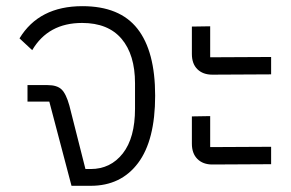

<svg xmlns="http://www.w3.org/2000/svg" viewBox="-20 -600 939 620"><path d="M246.1 -580.1Q366.7 -580.1 423.8 -507.3Q481 -434.6 481 -291Q481 -147 425.8 -73.5Q370.6 0 272.9 0H210.9L139.2 -272H68.8V-325.2H133.8Q164.1 -325.2 178.7 -311.3Q193.4 -297.4 204.1 -258.8L255.9 -54.2H272.9Q336.9 -54.2 376.5 -104.5Q416 -154.8 416 -249V-331.1Q416 -423.3 372.6 -474.6Q329.1 -525.9 245.1 -525.9Q135.7 -525.9 84 -438L43 -476.1Q106 -580.1 246.1 -580.1Z M665.5 -358.9Q635.3 -358.9 617.4 -376.5Q599.6 -394 599.6 -425.8V-514.2L658.7 -515.1V-415L855.5 -416V-359.9ZM665.5 -68.8Q635.3 -68.8 617.4 -86.7Q599.6 -104.5 599.6 -136.2V-224.1L658.7 -225.1V-125L855.5 -126V-69.8Z"/></svg>

Font: Anuphan Light
Style: Regular
Weight: 300
Designer: Mike Abbink, Paul van der Laan, Pieter van Rosmalen, Mint Tantisuwanna
Foundry: Bold Monday; Cadson Demak
Version: Version 3.002;hotconv 1.0.109;makeotfexe 2.5.65596